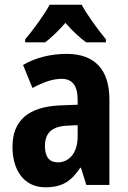

<svg xmlns="http://www.w3.org/2000/svg" viewBox="-20 -786 546 816"><path d="M327 -766H191C170 -726 120 -657 87 -619V-606H172C197 -625 228 -654 258 -689C288 -654 319 -626 346 -606H430V-619C393 -664 351 -722 327 -766ZM263 -557C194 -557 129 -540 78 -510L118 -412C164 -437 205 -451 242 -451C287 -451 310 -422 310 -363V-341L234 -338C103 -332 33 -276 33 -162C33 -65 80 10 173 10C245 10 283 -16 321 -73H324L347 0H445V-363C445 -492 381 -557 263 -557ZM266 -252 310 -254V-205C310 -137 274 -96 226 -96C191 -96 171 -117 171 -166C171 -219 199 -249 266 -252Z"/></svg>

Font: Noto Sans Devanagari UI Condensed
Style: Bold
Weight: 700
Width: 3
Designer: Jelle Bosma - Monotype Design Team
Foundry: Monotype Imaging Inc.
Version: Version 2.004